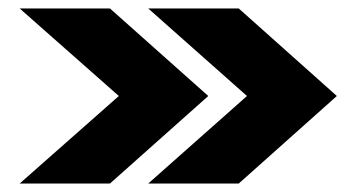

<svg xmlns="http://www.w3.org/2000/svg" viewBox="-20 -474 842 454"><path d="M330.5 -40H544.5L776.5 -247L544.5 -454H330.5L564 -247ZM26.5 -40H240L472.5 -247L240 -454H26.5L261 -247Z"/></svg>

Font: Anybody SemiExpanded ExtraBold
Style: Regular
Weight: 800
Width: 6
Version: Version 1.113;gftools[0.9.25]